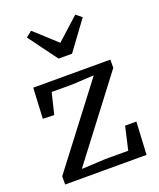

<svg xmlns="http://www.w3.org/2000/svg" viewBox="-140 -841 770 927"><g transform="rotate(-20 245.0 -377.0)"><path d="M33 0V-42L349 -456L346 -430L341 -448L230 -442H94L133 -477L98 -333L40 -335L48 -492H444V-450L128 -35L136 -67V-43L257 -49H404L367 -15L402 -168H460L451 0ZM132 -754 290 -610H200L359 -754L389 -730L280 -582H211L102 -730Z"/></g></svg>

Font: Source Serif 4
Style: Regular
Weight: 400
Designer: Frank Grießhammer
Foundry: Adobe Systems Incorporated
Version: Version 4.004;hotconv 1.0.116;makeotfexe 2.5.65601